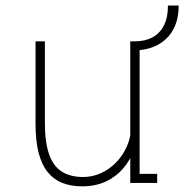

<svg xmlns="http://www.w3.org/2000/svg" viewBox="-20 -646 690 678"><path d="M270 12Q230.5 12 199.8 -0.2Q169 -12.5 148 -38.8Q127 -65 116.2 -107Q105.5 -149 105.5 -208V-500H138.5V-213Q138.5 -144.5 153 -102.2Q167.5 -60 197.5 -40.5Q227.5 -21 274 -21Q306 -21 335.8 -34.2Q365.5 -47.5 389.2 -71.5Q413 -95.5 427.5 -127.8Q442 -160 443.5 -198H467Q467 -156.5 453.8 -118.8Q440.5 -81 415.2 -51.5Q390 -22 353.5 -5Q317 12 270 12ZM440 0V-90.5V-500H473V-17L458 -32H535V0ZM457 -468.5V-500Q490.5 -500 516.8 -513.2Q543 -526.5 558 -554.5Q573 -582.5 573 -626.5H611Q611 -585.5 598.5 -555.8Q586 -526 564.5 -506.8Q543 -487.5 515.2 -478Q487.5 -468.5 457 -468.5Z"/></svg>

Font: Trispace Thin
Style: Regular
Weight: 100
Designer: Tyler Finck
Foundry: Etcetera Type Company
Version: Version 1.210